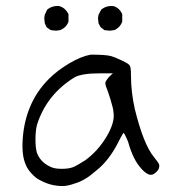

<svg xmlns="http://www.w3.org/2000/svg" viewBox="-20 -628 610 642"><path d="M283.2 -445.3Q334 -445.3 351.6 -440.4Q362.3 -437.5 387.2 -425.8Q412.1 -414.1 413.1 -409.2Q418 -406.2 418 -375Q418 -320.3 430.7 -263.7Q460 -144.5 495.1 -102.5Q498 -98.6 504.4 -90.3Q510.7 -82 511.7 -79.1Q516.6 -61.5 495.1 -46.9Q478.5 -35.2 453.1 -63.5Q424.8 -93.8 408.2 -154.3Q395.5 -184.6 392.6 -183.6Q385.7 -172.9 377.9 -157.2Q345.7 -91.8 301.8 -57.6Q264.6 -24.4 230.5 -14.6Q206.1 -5.9 189.5 -5.9Q149.4 -5.9 114.3 -25.4Q100.6 -31.2 85.4 -47.9Q70.3 -64.5 65.4 -79.1Q51.8 -110.4 56.2 -166.5Q60.5 -222.7 80.1 -269.5Q101.6 -322.3 143.6 -364.3Q171.9 -392.6 211.4 -416Q251 -439.5 283.2 -445.3ZM343.8 -370.1 357.4 -382.8H314.5Q254.9 -382.8 230.5 -370.1Q135.7 -312.5 103.5 -210Q98.6 -190.4 98.6 -161.6Q98.6 -132.8 103.5 -117.2Q114.3 -86.9 146.5 -71.3Q160.2 -63.5 185.5 -63.5Q210 -63.5 223.6 -68.8Q237.3 -74.2 264.6 -91.8Q307.6 -123 336.4 -171.4Q365.2 -219.7 359.4 -252.9Q359.4 -262.7 349.6 -294.9Q339.8 -327.1 334 -339.8L332 -349.6Q332 -355.5 343.8 -370.1ZM135.7 -537.1 129.9 -549.8 127.9 -567.4 129.9 -579.1 137.7 -595.7Q155.3 -610.4 179.7 -607.4Q199.2 -600.6 209 -581.1V-555.7Q202.1 -536.1 181.6 -527.3L167 -525.4L149.4 -527.3ZM316.4 -537.1 309.6 -549.8 307.6 -567.4 309.6 -579.1 318.4 -595.7Q335.9 -610.4 360.4 -607.4Q379.9 -600.6 388.7 -581.1V-555.7Q381.8 -536.1 362.3 -527.3L346.7 -525.4L329.1 -527.3Z"/></svg>

Font: JasonHandwriting2
Style: Regular
Weight: 400
Version: Version 1.05.10